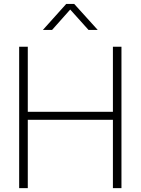

<svg xmlns="http://www.w3.org/2000/svg" viewBox="-20 -968 724 988"><path d="M78.6 0V-727.5H123V-392.6H561V-727.5H605V0H561V-351.6H123V0ZM248 -814H201.2V-814.5L320.8 -947.8H361.8L482.4 -814.5V-814H435.5L341.3 -918.9Z"/></svg>

Font: Inter Display ExtraLight
Style: Regular
Weight: 200
Designer: Rasmus Andersson
Foundry: rsms
Version: Version 4.000;git-a52131595